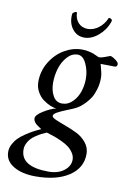

<svg xmlns="http://www.w3.org/2000/svg" viewBox="-139 -658 639 943"><g transform="rotate(10 180.5 -187.0)"><path d="M271.5 115.2Q271.5 97.7 261 81.8Q250.5 65.9 236.6 55.2Q222.7 44.4 200 33.9Q177.2 23.4 161.9 18.1Q146.5 12.7 124 5.9Q109.9 11.7 98.4 17.6Q86.9 23.4 72.5 33Q58.1 42.5 48.6 52.7Q39.1 63 32.2 77.4Q25.4 91.8 25.4 107.4Q25.4 193.4 165 193.4Q212.4 193.4 241.9 170.4Q271.5 147.5 271.5 115.2ZM207 -397.5Q177.7 -397.5 155 -372.1Q132.3 -346.7 121.8 -311.8Q111.3 -276.9 111.3 -241.2Q111.3 -202.1 127 -174.8Q142.6 -147.5 171.9 -147.5Q201.7 -147.5 224.1 -170.2Q246.6 -192.9 256.6 -223.9Q266.6 -254.9 266.6 -287.1Q266.6 -327.1 250 -362.3Q233.4 -397.5 207 -397.5ZM325.2 -372.1Q325.2 -371.1 328.9 -358.9Q332.5 -346.7 335.7 -331.5Q338.9 -316.4 338.9 -304.7Q338.9 -275.4 331.3 -249Q323.7 -222.7 313.5 -205.8Q303.2 -189 289.3 -174.3Q275.4 -159.7 266.8 -153.1Q258.3 -146.5 250 -141.6Q237.8 -134.3 207.5 -122.6Q177.2 -110.8 157.5 -100.3Q137.7 -89.8 137.7 -80.1Q137.7 -71.8 158 -63Q178.2 -54.2 207 -43.7Q235.8 -33.2 264.6 -19.3Q293.5 -5.4 313.7 19.5Q334 44.4 334 76.2Q334 145.5 272.2 186.5Q210.4 227.5 105.5 227.5Q38.1 227.5 -4.4 201.9Q-46.9 176.3 -46.9 131.8Q-46.9 112.3 -37.4 94Q-27.8 75.7 -14.4 62Q-1 48.3 19.5 34.7Q40 21 56.4 12.2Q72.8 3.4 93.8 -5.9L76.2 -17.6Q51.8 -33.7 51.8 -52.7Q51.8 -69.3 86.4 -90.8Q121.1 -112.3 149.4 -119.1Q136.7 -119.1 118.9 -126.5Q101.1 -133.8 82.8 -147Q64.5 -160.2 51.8 -183.1Q39.1 -206.1 39.1 -233.4Q39.1 -286.6 66.4 -331.5Q93.8 -376.5 136 -401.1Q178.2 -425.8 223.6 -425.8Q241.2 -425.8 256.8 -422.4Q272.5 -418.9 282 -415.3Q291.5 -411.6 306.6 -404.3Q312.5 -401.4 324.7 -404.5Q336.9 -407.7 350.3 -413.1Q363.8 -418.5 368.2 -418.9Q379.4 -415.5 393.8 -404.5Q408.2 -393.6 408.2 -384.8Q408.2 -379.4 405 -375.2Q401.9 -371.1 396.5 -371.1Q394.5 -371.1 363.5 -371.8Q332.5 -372.6 325.2 -372.1ZM342.8 -592.8Q342.8 -590.8 340.8 -583Q326.7 -543 293 -514.2Q259.3 -485.4 223.6 -485.4Q187 -485.4 164.6 -513.7Q142.1 -542 144.5 -584Q144.5 -585 145 -588.1Q145.5 -591.3 145.5 -591.8Q148.4 -596.2 155.5 -600.1Q162.6 -604 167 -600.6Q167.5 -569.3 185.5 -549.8Q203.6 -530.3 232.4 -530.3Q260.7 -530.3 286.4 -549.6Q312 -568.8 325.2 -600.6Q328.1 -603.5 334.7 -600.3Q341.3 -597.2 342.8 -592.8Z"/></g></svg>

Font: Amiri
Style: Slanted
Weight: 400
Italic angle: 9°
Designer: Khaled Hosny
Version: Version 000.107